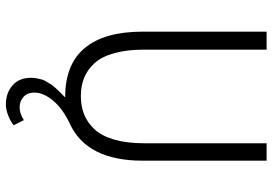

<svg xmlns="http://www.w3.org/2000/svg" viewBox="-154 -546 909 640"><g transform="rotate(90 300.0 -225.5)"><path d="M328.1 209Q289.6 209 264.2 186.8Q238.8 164.6 238.8 125Q238.8 115.2 240.7 105.5Q242.7 95.7 244.6 88.6Q246.6 81.5 252.4 72.3Q258.3 63 260.7 58.6Q263.2 54.2 271.5 44.9Q279.8 35.6 282 33.4Q284.2 31.2 293.7 21.7Q303.2 12.2 304.2 11.2Q194.3 11.7 139.6 -54Q85 -119.6 85 -247.1V-660.2H145V-251Q145 -193.4 157 -151.4Q168.9 -109.4 190.7 -85.9Q212.4 -62.5 239.3 -51.8Q266.1 -41 299.8 -41Q333.5 -41 360.6 -51.8Q387.7 -62.5 409.9 -85.9Q432.1 -109.4 444.6 -151.4Q457 -193.4 457 -251V-660.2H515.1V-247.1Q515.1 -60.5 391.1 -3.9Q342.8 18.6 315.4 51Q288.1 83.5 288.1 113.8Q288.1 137.2 302.5 150.1Q316.9 163.1 336.9 163.1Q357.9 163.1 379.9 148.9L397 183.1Q384.3 193.4 364.3 201.2Q344.2 209 328.1 209Z"/></g></svg>

Font: Office Code Pro Light
Style: Regular
Weight: 300
Designer: Nathan Rutzky & Paul D. Hunt
Foundry: Adobe Systems Incorporated
Version: Version 1.004;PS 001.004;hotconv 1.0.70;makeotf.lib2.5.58329